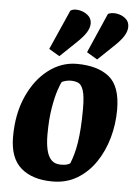

<svg xmlns="http://www.w3.org/2000/svg" viewBox="-54 -791 594 845"><g transform="rotate(5 243.0 -369.0)"><path d="M210 12Q121 12 70.5 -31.5Q20 -75 20 -169Q20 -270 54.5 -347.5Q89 -425 146.5 -469Q204 -513 272 -513Q364 -513 415 -472Q466 -431 466 -327Q466 -263 449 -202.5Q432 -142 399 -93.5Q366 -45 318.5 -16.5Q271 12 210 12ZM240 -65Q257 -65 265.5 -67.5Q274 -70 281 -74Q289 -94 295.5 -117Q302 -140 306.5 -169Q311 -198 313.5 -234.5Q316 -271 316 -317Q316 -374 307.5 -399.5Q299 -425 284.5 -431Q270 -437 251 -437Q240 -437 227.5 -433.5Q215 -430 212 -427Q208 -421 197.5 -390.5Q187 -360 178.5 -309.5Q170 -259 170 -191Q170 -153 176.5 -124.5Q183 -96 198 -80.5Q213 -65 240 -65ZM359 -540 312 -568 389 -744Q406 -752 428 -748.5Q450 -745 466.5 -731.5Q483 -718 483 -695Q483 -676 470.5 -655Q458 -634 426 -604ZM192 -540 145 -568 223 -744Q237 -753 259.5 -749.5Q282 -746 299.5 -732Q317 -718 317 -695Q317 -676 304 -655Q291 -634 259 -604Z"/></g></svg>

Font: Faustina Light ExtraBold
Style: Italic
Weight: 800
Italic angle: -8°
Version: Version 1.200